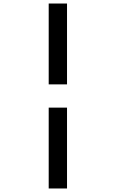

<svg xmlns="http://www.w3.org/2000/svg" viewBox="-20 -845 656 1090"><path d="M256.5 -366V-825H360.5V-366ZM256.5 225V-234H360.5V225Z"/></svg>

Font: Overpass Mono Light SemiBold
Style: Regular
Weight: 600
Monospace: yes
Version: Version 4.000